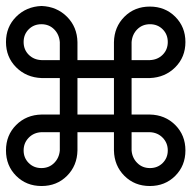

<svg xmlns="http://www.w3.org/2000/svg" viewBox="-20 -689 640 642"><path d="M119 -669Q170 -667 204 -633Q238 -599 239 -548V-488H361V-548Q362 -599 396 -633Q430 -667 481 -667Q532 -667 566 -633Q600 -599 600 -548.5Q600 -498 566 -464Q532 -430 481 -428H420V-306H481Q532 -305 566 -271Q600 -237 600 -186Q600 -135 566 -101Q532 -67 481 -67Q430 -67 396 -101Q362 -135 361 -186V-247H239V-186Q238 -135 204 -101Q170 -67 119 -67Q68 -67 34 -101Q0 -135 0 -186Q0 -237 34 -271Q68 -305 119 -306H180V-428H119Q68 -430 34 -464Q0 -498 0 -548.5Q0 -599 34 -633Q68 -667 119 -669ZM420 -186Q422 -161 439 -144Q456 -127 481.5 -127Q507 -127 524 -144Q541 -161 541 -186Q541 -211 524 -228.5Q507 -246 481 -247H420ZM361 -428H239V-306H361ZM119 -247Q93 -246 76 -228.5Q59 -211 59 -186Q59 -161 76 -144Q93 -127 118.5 -127Q144 -127 161 -144Q178 -161 180 -186V-247ZM180 -548Q178 -574 161 -591Q144 -608 118.5 -608Q93 -608 76 -591Q59 -574 59 -548.5Q59 -523 76 -506Q93 -489 119 -488H180ZM481 -488Q507 -489 524 -506Q541 -523 541 -548.5Q541 -574 524 -591Q507 -608 481.5 -608Q456 -608 439 -591Q422 -574 420 -548V-488Z"/></svg>

Font: JetBrainsMono NF
Style: Regular
Weight: 400
Monospace: yes
Designer: Philipp Nurullin, Konstantin Bulenkov
Foundry: JetBrains
Version: Version 1.0.2; ttfautohint (v1.8.3)